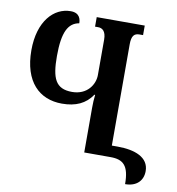

<svg xmlns="http://www.w3.org/2000/svg" viewBox="-91 -803 933 1012"><g transform="rotate(10 375.5 -297.0)"><path d="M646 127C708 127 741 91 741 41C741 -33 666 -61 573 -61H542V-603C542 -649 556 -663 584 -663H603V-714H346V-663H363C385 -663 405 -649 405 -604V-414C405 -364 367 -303 286 -303C197 -303 175 -357 175 -476C175 -604 203 -656 261 -666C261 -686 255 -721 206 -721C116 -721 37 -638 37 -483C37 -314 123 -233 244 -233C318 -233 370 -257 405 -309H409C406 -286 405 -262 405 -239V0H546C614 0 646 28 646 127Z"/></g></svg>

Font: Noto Serif Georgian ExtraCondensed Bold
Style: Regular
Weight: 700
Width: 2
Designer: Monotype Design Team, Akaki Razmadze
Foundry: Google LLC
Version: Version 2.003